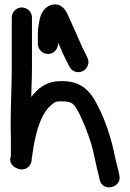

<svg xmlns="http://www.w3.org/2000/svg" viewBox="-20 -777 572 847"><path d="M236 -584V-589.6C249.5 -558.4 264.7 -523.6 280 -495.1L286.5 -483C298 -458.7 326.3 -453.9 344.8 -463C363.2 -471.9 378.3 -497.3 365.5 -522.8L359.7 -535.5C355.7 -544.1 350.4 -552.6 344.7 -564.9C326.8 -604.2 304.7 -656.9 284.7 -699.4C277.8 -715.1 259.1 -769.5 206 -755C172.8 -744.6 159.8 -715.2 154.4 -688.5C151.4 -670.2 147 -654.4 147 -629V-584C147 -559.2 167.2 -539 192 -539C218 -539 236 -561 236 -584ZM32 -700V-479C32 -399.1 27 -311.1 27 -228.6C27.7 -205.4 28 -184.9 28 -165V-87.6C15.9 -58.5 40.8 -38.9 57 -33.6C86.8 -20.7 120 -39.5 120 -76.8C122.1 -88.9 124.3 -103.9 127.7 -128.1C142.2 -209.8 164.4 -281.7 209.5 -316.4C222.7 -327.2 225.8 -330 248 -330C300.3 -330 304.7 -321.4 328.9 -277.4C348.6 -237.7 367.1 -191.5 381.1 -146.5C395.1 -101.8 403 -47.6 416.7 0.9L419.5 14.9C431.2 73.4 520.4 51.8 506.3 -4.8L503.5 -18.9C501.2 -30.3 497.6 -42.2 494.2 -55.4C485.5 -88.4 478.9 -131.8 465.9 -172.4C451.1 -222.3 432 -272.6 407.1 -318.7C377.6 -375.9 336.2 -422 247.5 -419C182.4 -418.6 146.9 -386.3 118 -349.4L119 -394.1C120.3 -423.2 121 -452.1 121 -479V-700C121 -726 99 -744 76 -744C51.7 -744 32 -724.3 32 -700Z"/></svg>

Font: Just Breathe
Style: Bd
Weight: 400
Foundry: Cannot Into Space Fonts
Version: Version 0.72